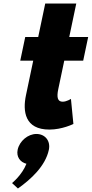

<svg xmlns="http://www.w3.org/2000/svg" viewBox="-20 -724 523 1095"><path d="M197.9 -513H123.9L95.5 -378H169.5L128.1 -181C108.9 -90 120.8 15 261.8 15C334.8 15 398.6 -17 398.6 -17L384.6 -160C384.6 -160 360.3 -144 337.3 -144C309.3 -144 302.1 -167 312.2 -215L346.5 -378H454.5L482.9 -513H374.9L415 -704H238ZM187.6 40C139.6 40 91.2 80 80.7 130C72.3 170 94.7 201 130.8 210C105.2 275 48.7 320 48.7 320L82.2 351C156.1 299 239.1 223 258.7 130C269.2 80 237.6 40 187.6 40Z"/></svg>

Font: Hussar
Style: BdOblTwo
Weight: 700
Foundry: Cannot Into Space Fonts
Version: Version 2.00